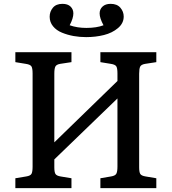

<svg xmlns="http://www.w3.org/2000/svg" viewBox="-20 -969 885 989"><path d="M423.8 -777.8Q390.6 -777.8 359.1 -783.4Q327.6 -789.1 299.1 -800.8Q270.5 -812.5 253.2 -833.7Q235.8 -855 235.8 -882.8Q235.8 -909.2 252.4 -929.2Q269 -949.2 301.8 -949.2Q329.1 -949.2 343.5 -935.1Q357.9 -920.9 357.9 -899.9Q357.9 -875 338.9 -838.9Q377.4 -825.2 424.8 -825.2Q477.5 -825.2 513.2 -838.9Q493.2 -875.5 493.2 -899.9Q493.2 -921.4 508.3 -935.3Q523.4 -949.2 549.8 -949.2Q583 -949.2 600.1 -929.2Q617.2 -909.2 617.2 -883.8Q617.2 -849.1 587.6 -824.2Q558.1 -799.3 515.4 -788.6Q472.7 -777.8 423.8 -777.8ZM59.1 0V-50.8L115.2 -60.1Q136.7 -63.5 142.3 -73.7Q147.9 -84 147.9 -110.8V-590.8Q147.9 -617.7 141.8 -627.2Q135.7 -636.7 112.8 -640.1L59.1 -648.9V-700.2H348.1V-648.9L290 -640.1Q270.5 -636.7 265.1 -626Q259.8 -615.2 259.8 -588.9V-235.8L585 -551.8V-590.8Q585 -617.7 579.1 -627.2Q573.2 -636.7 550.8 -640.1L497.1 -648.9V-700.2H785.2V-648.9L728 -640.1Q707.5 -636.7 702.1 -626Q696.8 -615.2 696.8 -588.9V-106.9Q696.8 -82.5 702.6 -73Q708.5 -63.5 730 -60.1L785.2 -50.8V0H497.1V-50.8L551.8 -60.1Q573.2 -63.5 579.1 -74Q585 -84.5 585 -110.8V-461.9L259.8 -147.9V-106.9Q259.8 -82.5 265.6 -73Q271.5 -63.5 292 -60.1L348.1 -50.8V0Z"/></svg>

Font: Literata Book Medium
Style: Regular
Weight: 500
Designer: Latin by Veronika Burian and Jose Scaglione. Greek by Irene Vlachou. Cyrillic by Vera Evstafieva
Foundry: TypeTogether
Version: Version 2.003;PS 002.003;hotconv 1.0.88;makeotf.lib2.5.64775